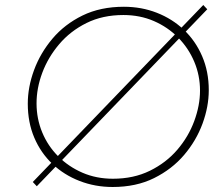

<svg xmlns="http://www.w3.org/2000/svg" viewBox="-20 -740 880 767"><path d="M808 -703 127 4 111 -13 792 -720ZM430 7Q360 7 298 -17Q236 -41 189.5 -85Q143 -129 117 -190Q91 -251 91 -326Q91 -392 116 -460Q141 -528 189.5 -585.5Q238 -643 309.5 -678Q381 -713 475 -713Q545 -713 606.5 -689Q668 -665 714.5 -621Q761 -577 787.5 -515.5Q814 -454 814 -380Q814 -314 789 -246Q764 -178 715.5 -121Q667 -64 595.5 -28.5Q524 7 430 7ZM431 -26Q514 -26 579 -58Q644 -90 688.5 -142Q733 -194 756 -256.5Q779 -319 779 -378Q779 -439 756 -493.5Q733 -548 691.5 -590Q650 -632 594.5 -656Q539 -680 473 -680Q390 -680 325.5 -648Q261 -616 216.5 -563.5Q172 -511 149 -449.5Q126 -388 126 -327Q126 -266 148.5 -211.5Q171 -157 212.5 -115.5Q254 -74 309.5 -50Q365 -26 431 -26Z"/></svg>

Font: Josefin Sans ExtraLight
Style: Italic
Weight: 250
Italic angle: -7°
Designer: Santiago Orozco
Foundry: Typemade
Version: Version 2.000